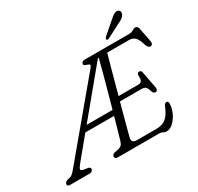

<svg xmlns="http://www.w3.org/2000/svg" viewBox="-230 -1097 1367 1328"><g transform="rotate(-30 454.0 -432.5)"><path d="M686.5 0H354Q333 0 333 -18.5Q333.5 -34.5 354 -40.5L386 -46.5Q401 -50 410.5 -58.2Q420 -66.5 426 -85.5Q429.5 -97 443.5 -145.5Q457.5 -194 476.5 -261.5H247L108 -93Q88.5 -69.5 87.5 -59Q86.5 -48.5 106 -44.5L142.5 -39Q162 -33.5 157.5 -18Q152.5 0 129.5 0H-25Q-50 0 -45 -20.5Q-42 -33 -21.5 -40.5L-1.5 -45Q11 -48.5 21.2 -57.8Q31.5 -67 47 -86L501.5 -630Q513 -644 510 -650.2Q507 -656.5 493.5 -660.5Q464 -667.5 468 -681.5Q473 -700 495.5 -700H852Q870 -700 883.2 -709Q896.5 -718 909 -718Q927.5 -718 932 -692.5L953.5 -582.5Q956 -568 951.2 -560.2Q946.5 -552.5 938 -551.5Q917.5 -550 907.5 -580Q893 -630 874.5 -647Q856 -664 830 -664H654Q645.5 -633.5 632.2 -585.5Q619 -537.5 603.2 -480.2Q587.5 -423 572 -364.5H729.5Q748 -364.5 756 -376.2Q764 -388 762 -422.5Q764 -440 779 -440Q788.5 -440 793 -435Q797.5 -430 798.5 -422.5L824 -287Q826 -273 821 -266.2Q816 -259.5 807 -259.5Q791.5 -259.5 785 -278.5Q775.5 -310 764.8 -318.8Q754 -327.5 734 -327.5H561.5Q545.5 -268.5 531.5 -216.2Q517.5 -164 507.8 -128Q498 -92 495.5 -80.5Q484.5 -37 527 -37H686Q733.5 -37 763 -61.5Q792.5 -86 816 -145.5Q824.5 -163.5 837 -163.5Q853.5 -163.5 852 -138Q850 -101.5 833 -66.8Q816 -32 790.8 -9Q765.5 14 738 14Q725 14 713.8 7Q702.5 0 686.5 0ZM578.5 -662 281 -302.5H488Q505 -363.5 523.2 -429.2Q541.5 -495 557.8 -555.5Q574 -616 585.5 -662ZM794.5 -844Q815.5 -863.5 831.8 -873Q848 -882.5 862.5 -878Q875 -874 877.8 -862Q880.5 -850 873.5 -837.5Q865.5 -824 852.8 -815.8Q840 -807.5 821 -799L712 -742.5Q699 -736.5 694.5 -745Q692 -749.5 695.2 -755Q698.5 -760.5 703.5 -765.5Z"/></g></svg>

Font: Fraunces 72pt SuperSoft Light
Style: Italic
Weight: 300
Italic angle: -16°
Version: Version 1.000;[b76b70a41]